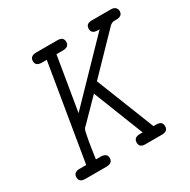

<svg xmlns="http://www.w3.org/2000/svg" viewBox="-141 -743 865 875"><g transform="rotate(-30 291.5 -305.5)"><path d="M33 -26Q33 -53 65 -53H100L184 -558H158Q126 -558 126 -584Q126 -611 160 -611H270Q302 -611 302 -585Q302 -558 269 -558H235L188 -275L462 -558H451Q420 -559 420 -584Q420 -611 451 -611H552Q568 -611 575.5 -603Q583 -595 583 -585Q583 -559 552 -558H541Q527 -558 516 -548L333 -359L454 -53H469Q500 -53 500 -27Q500 0 468 0H380Q350 0 350 -26Q350 -53 382 -53H397L293 -317Q289 -313 189 -211Q188 -210 184 -206.5Q180 -203 179.5 -201.5Q179 -200 176.5 -195.5Q174 -191 173 -184.5Q172 -178 169.5 -168Q167 -158 164.5 -141.5Q162 -125 158.5 -104.5Q155 -84 151 -53H175Q209 -53 209 -27Q209 0 175 0H65Q33 0 33 -26Z"/></g></svg>

Font: CMU Typewriter Text
Style: LightOblique
Weight: 200
Italic angle: -9.46001°
Version: Version 0.7.0